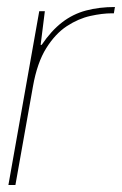

<svg xmlns="http://www.w3.org/2000/svg" viewBox="-20 -528 348 548"><path d="M4 0 92 -496H108L96 -400H99Q126 -440 157 -464Q188 -488 225.5 -498Q263 -508 308 -508L305 -490H299Q272 -490 238 -482.5Q204 -475 171 -453.5Q138 -432 112 -390.5Q86 -349 74 -281L24 0Z"/></svg>

Font: DM Sans 36pt Thin
Style: Italic
Weight: 250
Italic angle: -10°
Designer: Colophon Foundry, Jonny Pinhorn
Foundry: Colophon Foundry
Version: Version 4.004;gftools[0.9.30]